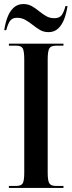

<svg xmlns="http://www.w3.org/2000/svg" viewBox="-20 -930 357 950"><path d="M24 0V-10H60Q85 -10 92.5 -23Q100 -36 100 -76V-635Q100 -677 92.5 -690.5Q85 -704 60 -704H24V-714H294V-704H257Q232 -704 224 -690.5Q216 -677 216 -635V-76Q216 -36 224 -23Q232 -10 257 -10H294V0ZM220 -771Q196 -771 177.5 -782Q159 -793 141.5 -807Q124 -821 105.5 -831.5Q87 -842 64 -842Q41 -842 30 -827Q19 -812 11 -781H1Q6 -815 17 -844.5Q28 -874 47.5 -892Q67 -910 96 -910Q119 -910 137.5 -899.5Q156 -889 173 -875Q190 -861 208 -850.5Q226 -840 249 -840Q274 -840 285 -855Q296 -870 304 -900H314Q309 -866 298 -836.5Q287 -807 268 -789Q249 -771 220 -771Z"/></svg>

Font: Noto Serif Display ExtraCondensed SemiBold
Style: Regular
Weight: 600
Width: 2
Designer: Monotype Design Team
Foundry: Monotype Imaging Inc.
Version: Version 2.009